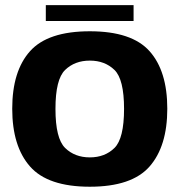

<svg xmlns="http://www.w3.org/2000/svg" viewBox="-20 -721 708 746"><path d="M329 4.5Q492 4.5 561 -74Q630 -152.5 630 -298.5Q630 -445 561 -522.2Q492 -599.5 329 -599.5Q166 -599.5 96.8 -522.2Q27.5 -445 27.5 -298.5Q27.5 -152.5 96.8 -74Q166 4.5 329 4.5ZM329 -109.5Q270.5 -109.5 233 -146.2Q195.5 -183 195.5 -298Q195.5 -413 233 -449.2Q270.5 -485.5 329 -485.5Q387.5 -485.5 424.8 -449.2Q462 -413 462 -298Q462 -183 424.8 -146.2Q387.5 -109.5 329 -109.5ZM158 -639.5H499V-701H158Z"/></svg>

Font: Anybody Thin
Style: Bold
Weight: 700
Version: Version 1.113;gftools[0.9.25]